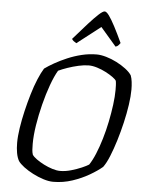

<svg xmlns="http://www.w3.org/2000/svg" viewBox="-62 -1009 792 1058"><g transform="rotate(5 334.0 -480.0)"><path d="M272 0Q248 0 218 -9.5Q188 -19 159 -34Q130 -49 107.5 -66Q85 -83 75 -98Q65 -116 60.5 -141.5Q56 -167 56 -197Q56 -233 63 -279Q70 -325 81.5 -374Q93 -423 107 -470Q121 -517 137 -555Q153 -593 168 -617Q190 -633 221 -650.5Q252 -668 289.5 -684Q327 -700 368 -710Q409 -720 451 -720Q474 -720 503.5 -711.5Q533 -703 561.5 -688.5Q590 -674 613 -656.5Q636 -639 647 -622Q653 -607 655.5 -586Q658 -565 658 -544Q658 -507 651 -459Q644 -411 632 -359.5Q620 -308 605 -259Q590 -210 573.5 -169.5Q557 -129 540 -106Q513 -83 471 -58.5Q429 -34 378 -17Q327 0 272 0ZM305 -63Q334 -63 365.5 -72Q397 -81 423.5 -92.5Q450 -104 462 -112Q479 -137 495 -175.5Q511 -214 525 -261Q539 -308 549 -357Q559 -406 565 -452Q571 -498 571 -534Q571 -548 570.5 -560.5Q570 -573 568 -584Q564 -592 547.5 -604Q531 -616 508 -628Q485 -640 459.5 -648Q434 -656 413 -656Q387 -656 356 -649Q325 -642 296 -632Q267 -622 246 -612Q227 -580 208.5 -529Q190 -478 175 -418.5Q160 -359 151 -302Q142 -245 142 -199Q142 -180 143 -165.5Q144 -151 148 -139Q155 -128 173 -115Q191 -102 214.5 -90Q238 -78 262 -70.5Q286 -63 305 -63ZM333 -772Q324 -777 317 -782.5Q310 -788 308 -794Q354 -847 387 -883.5Q420 -920 442 -940Q464 -960 474 -960Q484 -960 498.5 -940Q513 -920 532.5 -883Q552 -846 576 -794Q572 -789 566.5 -782Q561 -775 550 -772L463 -873Z"/></g></svg>

Font: Texturina 12pt Light
Style: Italic
Weight: 300
Italic angle: -11°
Designer: Guillermo Torres Carreño
Foundry: Omnibus-Type
Version: Version 1.002